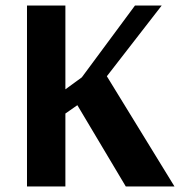

<svg xmlns="http://www.w3.org/2000/svg" viewBox="-20 -670 659 690"><path d="M77 0V-650H215V-349L274 -392L465 -650H561L364 -396L607 0H432L258 -292L215 -262V0Z"/></svg>

Font: ArsenalBold
Style: Bold
Weight: 700
Designer: Andrij Shevchenko
Foundry: Stairsfor.com
Version: Version 1.000